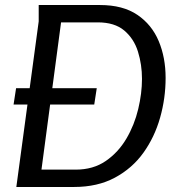

<svg xmlns="http://www.w3.org/2000/svg" viewBox="-20 -744 719 764"><path d="M639 -434Q639 -353 617 -275.5Q595 -198 550.5 -136Q506 -74 437 -37Q368 0 275 0H45L134 -659V-724H378Q469 -724 526.5 -685Q584 -646 611.5 -580.5Q639 -515 639 -434ZM545 -430Q545 -487 529 -538.5Q513 -590 474.5 -622.5Q436 -655 369 -655H223L145 -69H281Q351 -69 401 -103.5Q451 -138 483 -192.5Q515 -247 530 -310Q545 -373 545 -430ZM44 -393H365L355 -328H34Z"/></svg>

Font: Rosario Light
Style: Italic
Weight: 300
Italic angle: -8.05°
Designer: Hector Gatti
Foundry: Omnibus Type
Version: Version 1.101; ttfautohint (v1.8.1.43-b0c9)